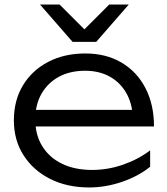

<svg xmlns="http://www.w3.org/2000/svg" viewBox="-20 -811 736 844"><path d="M372 13Q275 13 200.5 -24.5Q126 -62 83.5 -128.5Q41 -195 41 -282Q41 -370 81 -436Q121 -502 192 -539Q263 -576 355 -576Q446 -576 514 -536Q582 -496 619.5 -423.5Q657 -351 657 -255H111V-328H618L564 -295Q561 -358 534 -404Q507 -450 461 -475Q415 -500 354 -500Q288 -500 239 -473.5Q190 -447 162.5 -399Q135 -351 135 -286Q135 -218 166 -168Q197 -118 253 -91Q309 -64 385 -64Q454 -64 520.5 -87Q587 -110 640 -150V-78Q588 -36 516 -11.5Q444 13 372 13ZM403 -627H299L156 -791H242L369 -664H333L460 -791H546Z"/></svg>

Font: Unbounded Light
Style: Regular
Weight: 300
Designer: Luke Prowse, Jean-Baptiste Morizot, Fátima Lázaro, Florian Runge
Foundry: NaN
Version: Version 1.700